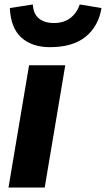

<svg xmlns="http://www.w3.org/2000/svg" viewBox="-20 -839 474 859"><path d="M110 -547H272L180 0H18ZM24 -803 127 -819Q129 -777 154 -756.5Q179 -736 221 -736Q266 -736 295 -758.5Q324 -781 337 -819L434 -803Q421 -722 363.5 -675Q306 -628 204 -628Q123 -628 75.5 -671Q28 -714 24 -803Z"/></svg>

Font: Nebula Sans Bold
Style: Regular
Weight: 700
Italic angle: -9°
Designer: Paul D. Hunt for Adobe (as Source Sans)
Foundry: Nebula Entertainment & Broadcasting LLC
Version: Version 1.010